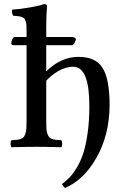

<svg xmlns="http://www.w3.org/2000/svg" viewBox="-20 -718 614 939"><path d="M351.1 -527.8Q351.1 -520.5 345.9 -511Q340.8 -501.5 335 -497.1H206.1V-369.1Q278.3 -439.9 363.8 -439.9Q446.8 -439.9 480 -388.2Q516.1 -335 516.1 -201.2Q514.2 -56.2 451.7 53.5Q389.2 163.1 297.9 201.2Q290.5 195.3 283.2 182.1Q304.2 166.5 321 148.9Q337.9 131.3 356.7 99.9Q375.5 68.4 387.9 29.5Q400.4 -9.3 408.7 -68.4Q417 -127.4 417 -199.2Q417 -384.3 344.2 -391.1Q332 -392.6 318.8 -390.1Q260.3 -379.9 206.1 -323.2V-124Q206.1 -102.5 207 -88.6Q208 -74.7 211.7 -64.2Q215.3 -53.7 219.7 -48.1Q224.1 -42.5 233.6 -38.8Q243.2 -35.2 252.9 -34.2Q262.7 -33.2 279.8 -32.2Q284.2 -27.8 284.2 -15.1Q284.2 -2.4 279.8 2Q205.6 0 158.2 0Q112.3 0 36.1 2Q31.7 -2.4 31.7 -15.1Q31.7 -27.8 36.1 -32.2Q53.2 -33.2 63 -34.2Q72.8 -35.2 82.3 -38.8Q91.8 -42.5 96.2 -48.1Q100.6 -53.7 104.2 -64.2Q107.9 -74.7 108.9 -88.6Q109.9 -102.5 109.9 -124V-497.1H43Q35.2 -498.5 35.2 -505.9Q35.2 -514.6 39.1 -523.7Q43 -532.7 48.8 -537.1H109.9V-561Q109.9 -581.1 109.4 -592.3Q108.9 -603.5 105.7 -613Q102.5 -622.6 99.6 -626.7Q96.7 -630.9 87.6 -634.3Q78.6 -637.7 70.6 -638.7Q62.5 -639.6 44.9 -641.1Q40.5 -646 39.1 -655.3Q37.6 -664.6 40 -670.9Q78.1 -673.3 126.2 -681.6Q174.3 -689.9 195.8 -698.2Q210 -698.2 210 -687Q206.1 -647.9 206.1 -583V-537.1H335Q345.2 -535.6 351.1 -527.8Z"/></svg>

Font: Common Serif Medium
Style: Regular
Weight: 500
Designer: Philipp H. Poll, Khaled Hosny
Foundry: Stefan Peev, Context Ltd.
Version: Version 1.026